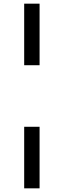

<svg xmlns="http://www.w3.org/2000/svg" viewBox="-20 -780 348 1048"><path d="M112 -760V-424H196V-760ZM196 -88H112V248H196Z"/></svg>

Font: Kufam Arabic Latin Roman Normal
Style: Regular
Weight: 400
Designer: Wael Morcos & Artur Schmal
Version: Version 1.200;PS 001.200;hotconv 1.0.88;makeotf.lib2.5.64775